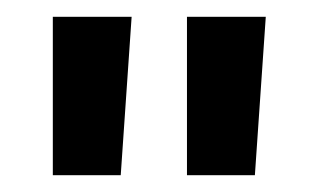

<svg xmlns="http://www.w3.org/2000/svg" viewBox="-20 -664 381 229"><path d="M203 -455V-644H297L284 -455ZM43 -455V-644H137L124 -455Z"/></svg>

Font: Kanit
Style: Regular
Weight: 400
Designer: Katatrad Team
Foundry: CadsonDemak
Version: Version 2.000; ttfautohint (v1.8.3)